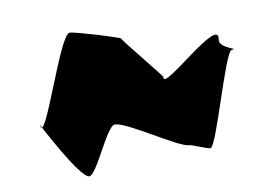

<svg xmlns="http://www.w3.org/2000/svg" viewBox="-72 -850 1161 869"><g transform="rotate(-10 508.0 -416.0)"><path d="M92 -356C92 -356 228 -92 271 -88C307 -86 388 -300 426 -299C481 -299 695 -148 742 -148C755 -148 819 -118 834 -118C863 -118 975 -540 1006 -540C1047 -540 948 -555 956 -596C977 -706 667 -405 680 -472C681 -478 521 -670 522 -677C523 -682 323 -743 297 -744C250 -746 101 -255 92 -356Z"/></g></svg>

Font: Recovery
Style: Obl
Weight: 400
Version: Version 0.27